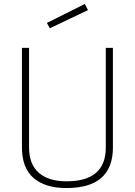

<svg xmlns="http://www.w3.org/2000/svg" viewBox="-20 -942 682 971"><path d="M127 -196Q127 -111 176.5 -68Q226 -25 316 -25Q515 -25 515 -196V-700H551V-196Q551 9 316 9Q208 9 149.5 -42Q91 -93 91 -196V-700H127ZM217 -826 409 -922 425 -891 232 -799Z"/></svg>

Font: TypoPRO Titillium Maps
Style: 1 wt
Weight: 100
Designer: Campivisivi
Foundry: Accademia di Belle Arti di Urbino and students of MA course of Visual design
Version: Version 001.001